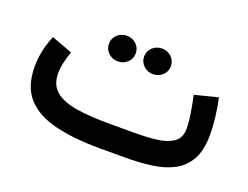

<svg xmlns="http://www.w3.org/2000/svg" viewBox="-82 -649 1049 812"><g transform="rotate(20 442.5 -243.5)"><path d="M536.1 0H422.9Q304.7 0 220 -20.8Q135.3 -41.5 90.1 -91.8Q44.9 -142.1 44.9 -231.4Q44.9 -269.5 53.2 -305.9Q61.5 -342.3 75.2 -374.5L168.9 -339.4Q161.1 -317.4 154.5 -290.3Q147.9 -263.2 147.9 -238.8Q147.9 -185.5 181.6 -158.2Q215.3 -130.9 277.1 -121.3Q338.9 -111.8 422.9 -111.8H537.1Q588.4 -111.8 634.5 -116.9Q680.7 -122.1 709.7 -141.6Q738.8 -161.1 738.8 -203.6Q738.8 -233.4 732.4 -272.5Q726.1 -311.5 717.8 -348.6L821.8 -375Q831.1 -333.5 835.9 -290.8Q840.8 -248 840.8 -213.4Q840.8 -144 817.4 -101.6Q793.9 -59.1 752.4 -37.1Q710.9 -15.1 655.5 -7.6Q600.1 0 536.1 0ZM465.3 -429.2Q465.3 -453.6 482.9 -470.2Q500.5 -486.8 525.9 -486.8Q550.8 -486.8 568.4 -470.2Q585.9 -453.6 585.9 -429.2Q585.9 -404.8 568.4 -388.2Q550.8 -371.6 525.9 -371.6Q500.5 -371.6 482.9 -388.4Q465.3 -405.3 465.3 -429.2ZM307.1 -429.2Q307.1 -453.6 324.7 -470.2Q342.3 -486.8 367.7 -486.8Q392.6 -486.8 410.2 -470.2Q427.7 -453.6 427.7 -429.2Q427.7 -404.8 410.2 -388.2Q392.6 -371.6 367.7 -371.6Q342.3 -371.6 324.7 -388.4Q307.1 -405.3 307.1 -429.2Z"/></g></svg>

Font: Vazirmatn RD UI Medium
Style: Regular
Weight: 500
Designer: Saber Rastikerdar
Foundry: Saber Rastikerdar
Version: Version 33.003